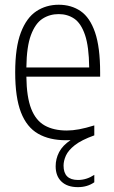

<svg xmlns="http://www.w3.org/2000/svg" viewBox="-20 -568 468 790"><path d="M300.5 202Q257 202 233 179.2Q209 156.5 209 116Q209 85.5 223.2 58Q237.5 30.5 270.5 8.5Q259.5 9 251.5 9Q183.5 9 136.8 -17.8Q90 -44.5 66.2 -105.8Q42.5 -167 42.5 -270.5Q42.5 -373 65.8 -434Q89 -495 129.5 -521.8Q170 -548.5 221.5 -548.5Q273.5 -548.5 311.8 -522.2Q350 -496 371 -435Q392 -374 392 -270V-252.5H88.5Q89.5 -168.5 108.5 -120.2Q127.5 -72 164.2 -51.5Q201 -31 255 -31Q278.5 -31 305.5 -36Q332.5 -41 368 -52V-11Q315 8 288 29.2Q261 50.5 251.2 72.2Q241.5 94 241.5 113.5Q241.5 172.5 301 172.5Q336 172.5 368 151.5V182Q339.5 202 300.5 202ZM221.5 -510Q184.5 -510 155 -491Q125.5 -472 107.5 -424.2Q89.5 -376.5 88.5 -290.5H347Q346 -376.5 329.8 -424.2Q313.5 -472 285.8 -491Q258 -510 221.5 -510Z"/></svg>

Font: Encode Sans Cnd XLt
Style: Regular
Weight: 200
Width: 3
Designer: Multiple Designers
Foundry: Impallari Type
Version: Version 3.002; ttfautohint (v1.8.3) -l 8 -r 50 -G 200 -x 14 